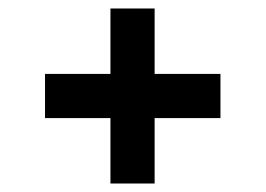

<svg xmlns="http://www.w3.org/2000/svg" viewBox="-20 -538 626 452"><path d="M86 -364H240V-518H344V-364H499V-260H344V-106H240V-260H86Z"/></svg>

Font: Lopes Sans SemiBold
Style: Regular
Weight: 600
Designer: Gabriel Lam, Diego Maldonado
Foundry: TypeRant, Foresti Design
Version: Version 4.000